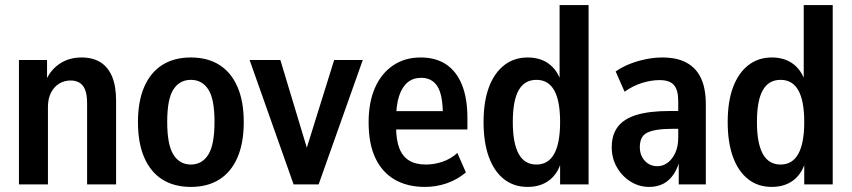

<svg xmlns="http://www.w3.org/2000/svg" viewBox="-20 -725 3349 755"><path d="M54.5 0V-489H165V-398.5H157Q172.5 -444 210.5 -471.5Q248.5 -499 301 -499Q344.5 -499 374.5 -480.5Q404.5 -462 420.5 -424.5Q436.5 -387 436.5 -328.5V0H322.5V-318.5Q322.5 -353 314.5 -372.5Q306.5 -392 291.8 -400.2Q277 -408.5 258 -408.5Q233 -408.5 212.8 -396.2Q192.5 -384 180.5 -360.5Q168.5 -337 168.5 -304.5V0Z M730.5 10Q665 10 618.8 -19Q572.5 -48 547.5 -105Q522.5 -162 522.5 -245Q522.5 -327.5 547.5 -384.2Q572.5 -441 618.8 -470Q665 -499 730.5 -499Q796 -499 842.2 -470Q888.5 -441 913.5 -384.2Q938.5 -327.5 938.5 -245Q938.5 -162 913.5 -105Q888.5 -48 842.2 -19Q796 10 730.5 10ZM730.5 -78Q774.5 -78 799 -116.8Q823.5 -155.5 823.5 -246Q823.5 -336 799 -373.5Q774.5 -411 730.5 -411Q686.5 -411 662 -373.5Q637.5 -336 637.5 -246Q637.5 -155.5 662 -116.8Q686.5 -78 730.5 -78Z M1134.5 0 961.5 -489H1082.5L1201.5 -94.5H1171L1294 -489H1406.5L1233 0Z M1651 10Q1582 10 1532.5 -18.5Q1483 -47 1456.2 -103.2Q1429.5 -159.5 1429.5 -243.5Q1429.5 -323 1454.5 -379.8Q1479.5 -436.5 1525.8 -467.8Q1572 -499 1634 -499Q1694 -499 1734.8 -471.5Q1775.5 -444 1796.8 -391Q1818 -338 1818 -261V-216H1523V-288H1736L1721.5 -271.5Q1721.5 -352 1700 -385.5Q1678.5 -419 1636.5 -419Q1604.5 -419 1582.8 -401Q1561 -383 1549.2 -347Q1537.5 -311 1537.5 -254.5V-227.5Q1537.5 -175 1550.2 -142.2Q1563 -109.5 1588.8 -93.8Q1614.5 -78 1655 -78Q1687.5 -78 1720 -89Q1752.5 -100 1778.5 -123.5L1812 -47Q1778 -18.5 1736.8 -4.2Q1695.5 10 1651 10Z M2054.5 10Q2000.5 10 1961.8 -20.5Q1923 -51 1902.2 -108Q1881.5 -165 1881.5 -245Q1881.5 -325.5 1902.5 -381.8Q1923.5 -438 1962.5 -468.5Q2001.5 -499 2055 -499Q2108.5 -499 2143.5 -470Q2178.5 -441 2190.5 -387.5H2180.5V-705H2294.5V0H2182.5V-102.5H2190.5Q2178.5 -48 2143.5 -19Q2108.5 10 2054.5 10ZM2089.5 -78Q2136 -78 2159.2 -120Q2182.5 -162 2182.5 -245Q2182.5 -329 2159.2 -370Q2136 -411 2089.5 -411Q2042.5 -411 2019.5 -370.2Q1996.5 -329.5 1996.5 -245Q1996.5 -162 2019.5 -120Q2042.5 -78 2089.5 -78Z M2533 10Q2493 10 2459.2 -11.2Q2425.5 -32.5 2405.5 -67.8Q2385.5 -103 2385.5 -145.5Q2385.5 -195.5 2409.8 -227Q2434 -258.5 2484.2 -273.5Q2534.5 -288.5 2613.5 -288.5H2659.5V-218.5H2627Q2589 -218.5 2564 -214.5Q2539 -210.5 2524 -202.8Q2509 -195 2502.5 -180.8Q2496 -166.5 2496 -146.5Q2496 -114 2515.5 -92.8Q2535 -71.5 2565.5 -71.5Q2587 -71.5 2605.8 -85.5Q2624.5 -99.5 2635.8 -124.8Q2647 -150 2647 -184V-327.5Q2647 -371 2630.2 -390.5Q2613.5 -410 2573.5 -410Q2541 -410 2505.8 -399.2Q2470.5 -388.5 2436 -364.5L2401 -444Q2426 -461.5 2456.2 -473.5Q2486.5 -485.5 2519.8 -492.2Q2553 -499 2584 -499Q2642.5 -499 2680.2 -478.2Q2718 -457.5 2736.8 -417Q2755.5 -376.5 2755.5 -314.5V0H2649V-103H2654.5Q2647 -67.5 2630.5 -42Q2614 -16.5 2589.8 -3.2Q2565.5 10 2533 10Z M3014.5 10Q2960.5 10 2921.8 -20.5Q2883 -51 2862.2 -108Q2841.5 -165 2841.5 -245Q2841.5 -325.5 2862.5 -381.8Q2883.5 -438 2922.5 -468.5Q2961.5 -499 3015 -499Q3068.5 -499 3103.5 -470Q3138.5 -441 3150.5 -387.5H3140.5V-705H3254.5V0H3142.5V-102.5H3150.5Q3138.5 -48 3103.5 -19Q3068.5 10 3014.5 10ZM3049.5 -78Q3096 -78 3119.2 -120Q3142.5 -162 3142.5 -245Q3142.5 -329 3119.2 -370Q3096 -411 3049.5 -411Q3002.5 -411 2979.5 -370.2Q2956.5 -329.5 2956.5 -245Q2956.5 -162 2979.5 -120Q3002.5 -78 3049.5 -78Z"/></svg>

Font: Nunito Sans 12pt ExtraLight Condensed
Style: Regular
Weight: 200
Width: 3
Version: Version 3.101;gftools[0.9.27]